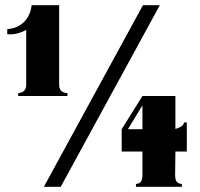

<svg xmlns="http://www.w3.org/2000/svg" viewBox="-20 -720 772 740"><path d="M208 -393V-700H102C93 -625 34 -608 8 -608V-588C31 -586 57 -591 81 -605V-393C81 -363 56 -362 50 -361V-350H240V-361C231 -362 208 -363 208 -393ZM655 -43 656 -136H700V-248H689C689 -233 665 -226 656 -223V-350H529L449 -222V-136H529V-43C529 -13 512 -12 504 -11V0H681V-11C671 -12 655 -14 655 -43ZM473 -222 529 -314V-222ZM531 -700 149 0H214L596 -700Z"/></svg>

Font: Sprat Condesed
Style: Bold
Weight: 700
Width: 3
Designer: Ethan Nakache
Foundry: Collletttivo
Version: Version 2.000;Glyphs 3.2 (3217)